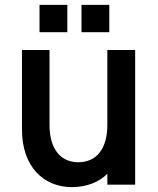

<svg xmlns="http://www.w3.org/2000/svg" viewBox="-20 -757 649 787"><path d="M534 0V-552H420V-245C420 -144 373 -92 301 -92C230 -92 183 -144 183 -245V-552H70V-227C70 -73 159 10 275 10C333 10 387 -10 420 -45V0ZM142 -625H256V-737H142ZM314 -625H428V-737H314Z"/></svg>

Font: Malmofest Medium
Style: Regular
Weight: 500
Designer: Jonny Pinhorn (Poppins), Kolossal
Version: Version 1.004;Glyphs 3.1.2 (3151)